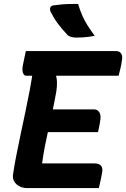

<svg xmlns="http://www.w3.org/2000/svg" viewBox="-20 -961 645 981"><path d="M112 -700H571Q586 -700 593.5 -693.5Q601 -687 603.5 -676Q606 -665 603 -653Q600 -630 595.5 -612Q591 -594 586 -574H115Q106 -574 101 -581Q96 -588 95 -599.5Q94 -611 96 -623Q100 -645 104 -662.5Q108 -680 112 -700ZM200 -402H460Q474 -402 482 -394Q490 -386 492.5 -375Q495 -364 493 -351Q492 -342 490 -331Q488 -320 485.5 -308Q483 -296 481 -286H179ZM116 0Q103 0 90 -4.5Q77 -9 66.5 -17.5Q56 -26 50.5 -38Q45 -50 46 -66Q53 -115 63.5 -167.5Q74 -220 85.5 -275Q97 -330 109 -386Q121 -442 131.5 -498Q142 -554 150 -609H277L263 -584Q270 -566 271 -544Q272 -522 268 -495Q260 -449 250 -402.5Q240 -356 229.5 -309.5Q219 -263 210 -217Q201 -171 195 -126H463Q484 -126 495 -115.5Q506 -105 502 -80Q499 -63 494.5 -41.5Q490 -20 485 0ZM379 -941Q388 -910 400 -882.5Q412 -855 428 -830Q444 -805 464 -778Q447 -775 433 -773Q419 -771 404 -770Q389 -769 370 -769Q355 -769 345 -772Q335 -775 327 -780Q309 -799 296.5 -814Q284 -829 274 -842.5Q264 -856 255 -871Q246 -886 237 -904Q234 -915 237 -922.5Q240 -930 250 -933Q273 -936 291.5 -938Q310 -940 331 -940.5Q352 -941 379 -941Z"/></svg>

Font: Rec Mono Semicasual
Style: Bold Italic
Weight: 700
Italic angle: -10°
Version: Version 1.085; ttfautohint (v1.8.4.7-5d5b)